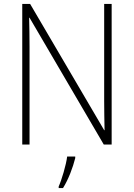

<svg xmlns="http://www.w3.org/2000/svg" viewBox="-20 -785 680 975"><path d="M547 -51V-765H509V-272C509 -229 510 -171 511 -124H509L133 -765H93V-51H130V-548C130 -604 129 -648 128 -695H130L507 -51ZM362 18V10H321C316 52 293 129 278 162V170H300C328 125 350 66 362 18Z"/></svg>

Font: Noto Sans Tamil UI SemiCondensed ExtraLight
Style: Regular
Weight: 200
Width: 4
Designer: Jelle Bosma - Monotype Design Team
Foundry: Monotype Imaging Inc.
Version: Version 2.004